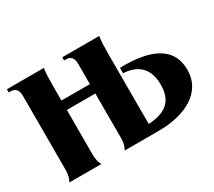

<svg xmlns="http://www.w3.org/2000/svg" viewBox="-133 -980 1382 1238"><g transform="rotate(-30 558.0 -361.0)"><path d="M480 0H734C935 0 1091 -84 1091 -249C1091 -413 957 -483 720 -477V-437C840 -430 891 -363 894 -260C897 -147 846 -78 700 -71V-84V-596C700 -650 702 -688 707 -722H432V-698H448C482 -698 500 -676 500 -634V-483H288V-596C288 -650 290 -688 295 -722H20V-698H36C70 -698 88 -676 88 -634V-84C88 -48 82 -24 68 0H306C293 -23 288 -48 288 -84V-413H500V-84C500 -48 494 -24 480 0Z"/></g></svg>

Font: Sinistre Bold
Style: Regular
Weight: 900
Designer: Jules Durand
Foundry: Collletttivo
Version: Version 69.420;Glyphs 3.2 (3217)